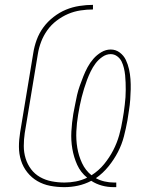

<svg xmlns="http://www.w3.org/2000/svg" viewBox="-20 -763 640 791"><path d="M449 8Q423 8 399.5 1.5Q376 -5 356 -18Q329 -4 301 2Q273 8 245 8Q215 8 186.5 2.5Q158 -3 134 -17Q110 -31 92.5 -53Q75 -75 66.5 -102Q58 -129 58 -158.5Q58 -188 63 -218L117 -544Q121 -571 131 -598.5Q141 -626 158.5 -650Q176 -674 200.5 -693Q225 -712 251.5 -723Q278 -734 307 -738.5Q336 -743 363 -743V-724Q338 -724 311.5 -720Q285 -716 260.5 -705.5Q236 -695 213.5 -678Q191 -661 175 -638.5Q159 -616 149.5 -591Q140 -566 136 -541L82 -215Q78 -188 78 -161.5Q78 -135 85.5 -110.5Q93 -86 108 -66Q123 -46 145 -33.5Q167 -21 193 -16Q219 -11 246 -11Q269 -11 292.5 -15.5Q316 -20 339 -31Q312 -53 298 -84Q284 -115 278 -150Q272 -185 274 -221Q276 -257 282 -294Q286 -313 289.5 -332.5Q293 -352 297.5 -371.5Q302 -391 309 -410.5Q316 -430 323.5 -449Q331 -468 341 -486.5Q351 -505 365 -521Q379 -537 397.5 -548Q416 -559 436 -559Q457 -559 473.5 -546.5Q490 -534 498.5 -516Q507 -498 511.5 -478Q516 -458 517.5 -437Q519 -416 518.5 -395Q518 -374 516.5 -352.5Q515 -331 511.5 -309.5Q508 -288 505 -267Q499 -234 490.5 -201Q482 -168 466 -137Q450 -106 427 -77.5Q404 -49 375 -29Q391 -20 410.5 -15.5Q430 -11 450 -11H459V8ZM357 -41Q387 -60 409 -87Q431 -114 446.5 -144Q462 -174 471 -206Q480 -238 485 -270Q488 -285 490 -300.5Q492 -316 494 -331.5Q496 -347 497 -362.5Q498 -378 498 -393Q498 -408 497.5 -423Q497 -438 495.5 -453Q494 -468 490.5 -482.5Q487 -497 481 -509.5Q475 -522 463 -531Q451 -540 436 -540Q418 -540 401.5 -528.5Q385 -517 373.5 -501.5Q362 -486 353.5 -468.5Q345 -451 338.5 -433.5Q332 -416 326.5 -398Q321 -380 316.5 -362.5Q312 -345 308.5 -327Q305 -309 302 -291Q296 -256 294.5 -221.5Q293 -187 298.5 -154Q304 -121 318 -91Q332 -61 357 -41Z"/></svg>

Font: Iosevka HT Thin Extended
Style: Italic
Weight: 100
Width: 7
Italic angle: -9°
Monospace: yes
Designer: Belleve Invis
Foundry: Belleve Invis
Version: Version 32.3.0; ttfautohint (v1.8.4)